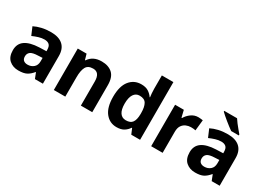

<svg xmlns="http://www.w3.org/2000/svg" viewBox="-25 -1473 2977 2190"><g transform="rotate(30 1463.5 -378.0)"><path d="M317 -556Q419 -556 473.5 -507.5Q528 -459 528 -364V0H423L394 -74H390Q354 -30 315.5 -10Q277 10 208 10Q136 10 88 -32Q40 -74 40 -161Q40 -246 102 -289.5Q164 -333 287 -338L378 -341V-358Q378 -407 355.5 -426.5Q333 -446 294 -446Q257 -446 218 -434Q179 -422 141 -405L97 -508Q140 -530 195.5 -543Q251 -556 317 -556ZM321 -250Q249 -248 221.5 -227Q194 -206 194 -168Q194 -133 213.5 -116.5Q233 -100 266 -100Q313 -100 345.5 -128Q378 -156 378 -208V-253Z M984 -556Q1074 -556 1126 -508.5Q1178 -461 1178 -356V0H1028V-318Q1028 -436 940 -436Q872 -436 847.5 -389.5Q823 -343 823 -256V0H672V-546H788L809 -473H815Q869 -556 984 -556Z M1501 10Q1410 10 1353 -61.5Q1296 -133 1296 -272Q1296 -413 1354 -484.5Q1412 -556 1506 -556Q1564 -556 1600 -533Q1636 -510 1659 -476H1664Q1661 -494 1658.5 -526.5Q1656 -559 1656 -586V-760H1808V0H1692L1662 -71H1656Q1635 -37 1598 -13.5Q1561 10 1501 10ZM1554 -111Q1615 -111 1640 -146.5Q1665 -182 1666 -255V-271Q1666 -350 1642 -392Q1618 -434 1553 -434Q1504 -434 1476.5 -392Q1449 -350 1449 -270Q1449 -190 1476.5 -150.5Q1504 -111 1554 -111Z M2256 -556Q2271 -556 2288 -554Q2305 -552 2316 -550L2301 -409Q2290 -412 2275 -413.5Q2260 -415 2239 -415Q2208 -415 2177 -402Q2146 -389 2125.5 -359Q2105 -329 2105 -277V0H1954V-546H2069L2091 -454H2098Q2122 -496 2163.5 -526Q2205 -556 2256 -556Z M2645 -556Q2747 -556 2801.5 -507.5Q2856 -459 2856 -364V0H2751L2722 -74H2718Q2682 -30 2643.5 -10Q2605 10 2536 10Q2464 10 2416 -32Q2368 -74 2368 -161Q2368 -246 2430 -289.5Q2492 -333 2615 -338L2706 -341V-358Q2706 -407 2683.5 -426.5Q2661 -446 2622 -446Q2585 -446 2546 -434Q2507 -422 2469 -405L2425 -508Q2468 -530 2523.5 -543Q2579 -556 2645 -556ZM2649 -250Q2577 -248 2549.5 -227Q2522 -206 2522 -168Q2522 -133 2541.5 -116.5Q2561 -100 2594 -100Q2641 -100 2673.5 -128Q2706 -156 2706 -208V-253ZM2643 -766Q2657 -744 2678 -716.5Q2699 -689 2720.5 -663.5Q2742 -638 2758 -619V-606H2658Q2639 -619 2613.5 -638.5Q2588 -658 2561 -680Q2534 -702 2511 -722Q2488 -742 2474 -756V-766Z"/></g></svg>

Font: Noto Sans Cherokee
Style: Bold
Weight: 700
Designer: Monotype Design Team
Foundry: Monotype Imaging Inc.
Version: Version 2.001; ttfautohint (v1.8.4.7-5d5b)